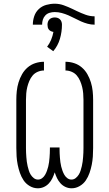

<svg xmlns="http://www.w3.org/2000/svg" viewBox="-20 -1003 590 1035"><path d="M366 12Q349 12 333.5 5Q318 -2 306.5 -14.5Q295 -27 287.5 -42.5Q280 -58 275 -74Q270 -58 262.5 -42.5Q255 -27 243.5 -14.5Q232 -2 216.5 5Q201 12 184 12Q161 12 140.5 0Q120 -12 107.5 -30.5Q95 -49 87.5 -70.5Q80 -92 75.5 -114.5Q71 -137 69.5 -159.5Q68 -182 68 -205V-465Q68 -489 70.5 -512.5Q73 -536 80 -559Q87 -582 99 -603Q111 -624 129 -639.5Q147 -655 170 -662.5Q193 -670 217 -670V-623Q200 -623 183.5 -616Q167 -609 156 -596Q145 -583 138 -566.5Q131 -550 127 -533.5Q123 -517 121.5 -499.5Q120 -482 120 -465V-205Q120 -193 120.5 -180.5Q121 -168 122 -156Q123 -144 124.5 -131.5Q126 -119 129 -107Q132 -95 135.5 -83.5Q139 -72 145.5 -61.5Q152 -51 162 -43Q172 -35 185 -35Q197 -35 207 -42.5Q217 -50 223 -60.5Q229 -71 233 -82Q237 -93 240 -105Q243 -117 244.5 -129Q246 -141 247 -153Q248 -165 248.5 -177Q249 -189 249 -201V-208H301V-201Q301 -189 301.5 -177Q302 -165 303 -153Q304 -141 305.5 -129Q307 -117 310 -105Q313 -93 317 -82Q321 -71 327 -60.5Q333 -50 343 -42.5Q353 -35 365 -35Q378 -35 388 -43Q398 -51 404.5 -61.5Q411 -72 414.5 -83.5Q418 -95 421 -107Q424 -119 425.5 -131.5Q427 -144 428 -156Q429 -168 429.5 -180.5Q430 -193 430 -205V-465Q430 -482 428.5 -499.5Q427 -517 423 -533.5Q419 -550 412 -566.5Q405 -583 394 -596Q383 -609 366.5 -616Q350 -623 333 -623V-670Q357 -670 380 -662.5Q403 -655 421 -639.5Q439 -624 451 -603Q463 -582 470 -559Q477 -536 479.5 -512.5Q482 -489 482 -465V-205Q482 -182 480.5 -159.5Q479 -137 474.5 -114.5Q470 -92 462.5 -70.5Q455 -49 442.5 -30.5Q430 -12 409.5 0Q389 12 366 12ZM207 -870H157Q157 -893 164.5 -915.5Q172 -938 189 -954Q206 -970 229 -976.5Q252 -983 275 -983Q300 -983 323.5 -974.5Q347 -966 370 -955L395 -943Q418 -932 441.5 -923.5Q465 -915 490 -915V-870Q471 -870 452.5 -875Q434 -880 417 -887.5Q400 -895 383 -904Q366 -913 348.5 -920.5Q331 -928 312.5 -933Q294 -938 275 -938Q261 -938 247.5 -934Q234 -930 224.5 -920Q215 -910 211 -897Q207 -884 207 -870ZM267 -727 234 -751Q247 -768 255.5 -788.5Q264 -809 268 -831Q261 -832 254.5 -835Q248 -838 243.5 -843.5Q239 -849 237.5 -856Q236 -863 236 -870Q236 -878 238.5 -885.5Q241 -893 246.5 -898.5Q252 -904 259.5 -906.5Q267 -909 275 -909Q283 -909 290.5 -906.5Q298 -904 303.5 -898.5Q309 -893 311.5 -885.5Q314 -878 314 -870Q314 -831 303 -793.5Q292 -756 267 -727Z"/></svg>

Font: Lode Dark
Style: Regular
Weight: 400
Monospace: yes
Designer: Belleve Invis
Foundry: Belleve Invis
Version: Version 29.2.0; ttfautohint (v1.8.3)